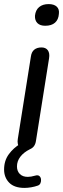

<svg xmlns="http://www.w3.org/2000/svg" viewBox="-45 -726 309 939"><path d="M75 193Q25 193 0 167.5Q-25 142 -25 103Q-25 60 -2 28.5Q21 -3 55 -23L48 -5Q44 -13 42 -23.5Q40 -34 42 -46L106 -449Q109 -472 122.5 -483Q136 -494 158 -494Q179 -494 189 -480Q199 -466 195 -441L131 -38Q129 -23 122 -12.5Q115 -2 101 4Q71 19 54.5 40.5Q38 62 38 88Q38 111 52 125Q66 139 91 139Q99 139 107.5 137.5Q116 136 127 133Q140 129 147 134.5Q154 140 155.5 150Q157 160 153 169.5Q149 179 139 182Q125 187 107.5 190Q90 193 75 193ZM176 -600Q151 -600 138 -613Q125 -626 126 -649Q129 -677 146.5 -691.5Q164 -706 193 -706Q219 -706 232.5 -693.5Q246 -681 243 -658Q241 -630 224 -615Q207 -600 176 -600Z"/></svg>

Font: Nunito ExtraLight Medium
Style: Italic
Weight: 500
Italic angle: -9°
Version: Version 3.602